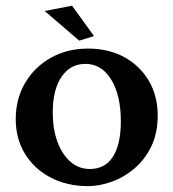

<svg xmlns="http://www.w3.org/2000/svg" viewBox="-20 -634 597 661"><path d="M283.2 6.8Q210.9 6.8 154.5 -22.7Q98.1 -52.2 66.2 -104.2Q34.2 -156.2 34.2 -223.6Q34.2 -293.5 66.4 -348.4Q98.6 -403.3 155 -435.1Q211.4 -466.8 283.2 -466.8Q353.5 -466.8 407.5 -437.5Q461.4 -408.2 492.2 -356.2Q522.9 -304.2 522.9 -236.3Q522.9 -174.8 500.5 -129.2Q478 -83.5 441.9 -53.2Q405.8 -22.9 363.8 -8.1Q321.8 6.8 283.2 6.8ZM289.1 -52.2Q342.3 -52.2 369.1 -95Q396 -137.7 396 -216.3Q396 -306.2 362.8 -360.1Q329.6 -414.1 273.9 -414.1Q222.2 -414.1 191.9 -369.6Q161.6 -325.2 161.6 -247.1Q161.6 -189.9 177.7 -146Q193.8 -102.1 222.7 -77.1Q251.5 -52.2 289.1 -52.2ZM252.9 -494.1 133.8 -596.2 228 -614.3 303.7 -509.8Z"/></svg>

Font: Lateef
Style: Bold
Weight: 700
Designer: SIL International
Foundry: SIL International
Version: Version 4.200